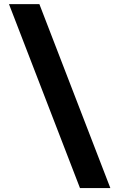

<svg xmlns="http://www.w3.org/2000/svg" viewBox="-20 -821 583 938"><path d="M23.9 -800.8 370.7 97.7H519.1L172.4 -800.8Z"/></svg>

Font: Giphurs SC
Style: Regular
Weight: 400
Version: Version 0.920